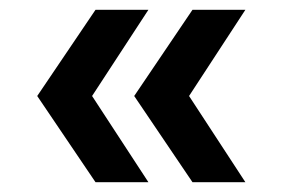

<svg xmlns="http://www.w3.org/2000/svg" viewBox="-20 -436 587 392"><path d="M283 -416 168 -240 283 -64H175L56 -240L175 -416ZM481 -416 366 -240 481 -64H373L254 -240L373 -416Z"/></svg>

Font: Montserrat Alternates
Style: Regular
Weight: 400
Designer: Julieta Ulanovsky
Foundry: Julieta Ulanovsky
Version: Version 2.001